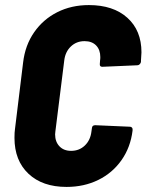

<svg xmlns="http://www.w3.org/2000/svg" viewBox="-20 -728 577 756"><path d="M37 -185Q37 -208 39 -220L71 -482Q79 -550 114.5 -601Q150 -652 205.5 -680Q261 -708 330 -708Q426 -708 481.5 -658Q537 -608 537 -522Q537 -512 535 -488V-484Q534 -479 530 -475Q526 -471 521 -471L383 -465Q372 -465 373 -476L374 -490Q375 -495 375 -503Q375 -532 358.5 -549Q342 -566 313 -566Q281 -566 259 -545Q237 -524 233 -490L198 -210L197 -199Q197 -170 214 -152Q231 -134 260 -134Q292 -134 314 -155Q336 -176 340 -210L342 -224Q343 -235 355 -235L492 -229Q497 -229 500 -225Q503 -221 502 -216V-214Q494 -148 458.5 -97.5Q423 -47 367 -19.5Q311 8 242 8Q147 8 92 -44Q37 -96 37 -185Z"/></svg>

Font: Barlow Semi Condensed ExtraBold
Style: Italic
Weight: 800
Width: 4
Italic angle: -7°
Designer: Jeremy Tribby
Foundry: Tribby Type
Version: Version 1.408